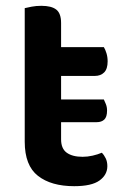

<svg xmlns="http://www.w3.org/2000/svg" viewBox="-20 -626 425 660"><path d="M190 -147Q190 -115 209.5 -101Q229 -87 264 -87Q281 -87 298.5 -91Q316 -95 330 -101Q338 -93 343.5 -81.5Q349 -70 349 -55Q349 -25 322 -5.5Q295 14 235 14Q156 14 110.5 -21.5Q65 -57 65 -139V-598Q73 -600 88.5 -603Q104 -606 122 -606Q157 -606 173.5 -593Q190 -580 190 -547V-464H337Q342 -456 346 -443Q350 -430 350 -415Q350 -389 338 -377Q326 -365 306 -365H190V-284H337Q340 -278 344 -268Q348 -258 348 -246Q348 -224 338.5 -215Q329 -206 312 -206H190V-147Z"/></svg>

Font: Baloo 2 SemiBold
Style: Regular
Weight: 600
Designer: Sarang Kulkarni and Ek Type
Foundry: Ek Type
Version: Version 1.640;hotconv 1.0.111;makeotfexe 2.5.65597; ttfautoh